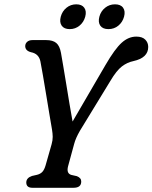

<svg xmlns="http://www.w3.org/2000/svg" viewBox="-20 -890 722 910"><path d="M365 -29.5Q365 0 328.5 0H133.5Q104.5 0 104.5 -25.5Q105 -47 131.5 -56L155.5 -61.5Q171.5 -65.5 180.8 -75.5Q190 -85.5 196 -106L224.5 -206Q230 -225.5 229.8 -241.8Q229.5 -258 226.5 -276Q222 -300.5 214.8 -344.8Q207.5 -389 199.2 -439Q191 -489 183.5 -532.5Q176 -576 171.5 -599Q164 -635.5 127 -642.5Q100 -649.5 99.5 -671Q99.5 -683.5 108.8 -691.8Q118 -700 134 -700H199Q230.5 -700 246.8 -686.2Q263 -672.5 269 -639.5Q273 -617.5 279.5 -578.5Q286 -539.5 293.8 -492.5Q301.5 -445.5 309.2 -398.8Q317 -352 324 -314L480 -582Q524.5 -658.5 556.8 -687.5Q589 -716.5 626 -716.5Q654.5 -716.5 668.5 -702.2Q682.5 -688 682.5 -667.5Q682.5 -616 612.5 -600.5Q583 -594.5 557.5 -575Q532 -555.5 502.5 -505.5L359 -270.5Q338.5 -235 331.5 -208L302.5 -101.5Q294 -68 318 -61L344.5 -55Q365.5 -46.5 365 -29.5ZM310.5 -752Q284 -752 272.5 -768.2Q261 -784.5 268 -811Q275 -837 295 -853.2Q315 -869.5 341.5 -869.5Q368 -869.5 379.5 -853.2Q391 -837 384 -811Q377 -785 357 -768.5Q337 -752 310.5 -752ZM494 -752Q467 -752 455.5 -768.2Q444 -784.5 451 -811Q458 -837 478.2 -853.2Q498.5 -869.5 525 -869.5Q552 -869.5 563.5 -853.2Q575 -837 568 -811Q561 -785 541 -768.5Q521 -752 494 -752Z"/></svg>

Font: Fraunces 72pt SuperSoft
Style: Italic
Weight: 400
Italic angle: -16°
Version: Version 1.000;[b76b70a41]